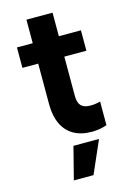

<svg xmlns="http://www.w3.org/2000/svg" viewBox="-129 -692 666 985"><g transform="rotate(-15 204.5 -199.5)"><path d="M30.8 -503.9H370.6V-395.5H30.8ZM114.7 -179.2V-628.9H253.4V-187Q253.4 -150.9 269 -134.5Q284.7 -118.2 319.3 -118.2Q344.2 -118.2 371.1 -125.5V0Q332.5 13.7 291 13.7Q234.9 13.7 195.3 -8.8Q155.8 -31.2 135.3 -74.5Q114.7 -117.7 114.7 -179.2ZM240.7 230.5H136.2L180.2 58.6H315.9Z"/></g></svg>

Font: Wanted Sans Std Variable
Style: Regular
Weight: 400
Designer: Original Design by Kil Hyung-jin and Kang Hanbin, Wanted Lab, Inc;
Foundry: Wanted Lab, Inc.
Version: Version 1.003;Glyphs 3.2 (3227)